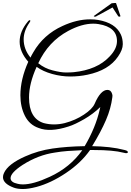

<svg xmlns="http://www.w3.org/2000/svg" viewBox="-59 -870 879 1290"><path d="M750 -763Q751 -759 746 -758Q737 -757 734 -763L697 -820Q602 -767 592 -763Q585 -756 573 -759Q570 -761 572 -763L691 -848Q721 -852 721 -848ZM131 -455Q73 -521 73 -590Q73 -659 128 -725Q138 -738 144 -733Q147 -729 139 -718Q100 -662 100 -606Q100 -539 146 -483Q148 -489 153 -498Q158 -507 165 -519Q233 -637 360 -695Q457 -740 546 -740Q577 -740 600 -736Q717 -716 753 -638Q766 -610 766 -573Q766 -536 734 -490Q672 -398 529 -368Q473 -356 413 -356Q353 -356 291.5 -373Q230 -390 187 -421Q136 -308 136 -215Q136 -74 235 -43Q303 -25 376 -43Q448 -62 505 -100Q561 -137 577 -173Q617 -266 663 -266Q686 -266 694 -240Q698 -231 696 -218Q691 -179 680.5 -141Q670 -103 653 -63.5Q636 -24 613 19.5Q590 63 560 112Q620 113 674.5 119Q729 125 779 138Q800 143 800 152Q800 164 771 156Q702 138 572 138H546Q485 225 383 293Q283 360 186 386Q132 400 95.5 400Q59 400 34 391Q-39 364 -39 320Q-39 306 -32 292Q-5 232 110 181Q197 142 293.5 128Q390 114 510 112Q584 -14 611 -134L615 -151Q568 -105 506 -69Q476 -52 450 -39.5Q424 -27 401 -20Q278 20 201 -10Q139 -31 108.5 -91.5Q78 -152 78 -230Q78 -337 131 -455ZM568 -711Q490 -711 399 -662Q265 -590 198 -445Q242 -410 295 -397Q350 -383 383 -383Q416 -383 436 -385Q593 -401 676 -489Q727 -541 727 -594Q727 -688 604 -708Q587 -711 568 -711ZM12 327Q12 355 60 365Q75 369 95 369Q165 369 275 318Q412 255 494 139Q441 141 395.5 144.5Q350 148 310 155Q198 171 93 238Q12 291 12 327Z"/></svg>

Font: #9Slide05 Great Vibes
Style: Regular
Weight: 400
Designer: Robert E. Leuschke
Foundry: Robert E. Leuschke
Version: Version 1.001